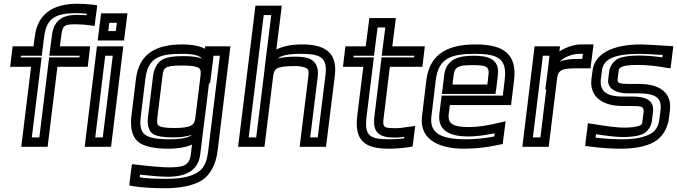

<svg xmlns="http://www.w3.org/2000/svg" viewBox="-20 -755 3597 1020"><path d="M381 -626C409 -626 433 -624 455 -621L483 -617L486 -646L494 -705L496 -727L475 -730C446 -733 418 -735 391 -735C271 -735 181 -689 165 -562L158 -509H72H47L44 -484L37 -425L34 -400H59H145L96 0L93 25H118H208H233L236 0L285 -400H421H446L449 -425L456 -484L459 -509H434H298L306 -568C312 -620 323 -626 381 -626ZM387 -676C314 -676 266 -648 256 -568L245 -484L242 -459H267H403L402 -450H266H241L238 -425L189 -25H149L198 -425L201 -450H176H90L91 -459H177H202L205 -484L215 -562C227 -660 278 -685 385 -685C403 -685 422 -684 441 -682L440 -674C423 -675 405 -676 387 -676Z M642 -565 654 -659 657 -684H632H542H517L514 -659L502 -565L499 -540H524H614H639L642 -565ZM595 -590H555L561 -634H601L595 -590ZM573 0 632 -484 635 -509H610H520H495L492 -484L433 0L430 25H455H545H570L573 0ZM526 -25H486L539 -459H579L526 -25Z M702 -334 678 -137C671 -79 682 -30 711 -4C740 22 797 35 875 35C910 35 961 31 1000 13L994 64C987 123 956 134 879 134C840 134 783 129 708 120L681 117L677 145L669 209L667 230L687 234C730 241 787 245 857 245C936 245 1002 232 1047 206C1096 178 1127 120 1136 46L1201 -484L1204 -509H1179H1095H1070L1069 -496C1040 -511 999 -519 949 -519C812 -519 719 -473 702 -334ZM1018 -131C1015 -105 1009 -96 995 -88C978 -79 950 -75 907 -75C860 -75 835 -79 824 -87C815 -92 813 -102 816 -131L843 -350C846 -378 851 -388 861 -395C873 -403 898 -407 946 -407C997 -407 1024 -402 1036 -394C1046 -387 1048 -377 1045 -350L1018 -131ZM1054 -443C1032 -453 996 -457 952 -457C900 -457 858 -450 837 -435C813 -419 797 -386 793 -350L766 -131C761 -93 770 -59 792 -44C811 -31 850 -25 901 -25C941 -25 975 -30 1000 -39C979 -20 928 -15 881 -15C809 -15 768 -24 747 -42C728 -60 722 -87 728 -137L752 -334C765 -443 818 -469 943 -469C1006 -469 1039 -461 1054 -443ZM1068 -131 1074 -177 1091 -318 1093 -311 1096 -312 1112 -437 1114 -459H1148L1086 46C1079 110 1060 144 1026 163C989 185 937 195 863 195C806 195 759 193 722 187L724 173C787 180 837 184 872 184C959 184 1033 157 1044 64L1058 -52L1068 -131Z M1586 -519C1530 -519 1483 -510 1448 -492L1474 -700L1477 -725H1452H1362H1337L1334 -700L1248 0L1245 25H1270H1360H1385L1388 0L1431 -349C1434 -373 1439 -383 1451 -391C1464 -399 1492 -404 1546 -404C1567 -404 1582 -402 1594 -398C1618 -391 1622 -384 1618 -349L1575 0L1572 25H1597H1687H1712L1715 0L1759 -355C1773 -474 1708 -519 1586 -519ZM1381 -349 1375 -300 1341 -25H1301L1381 -675H1421L1390 -425L1381 -349ZM1580 -469C1687 -469 1720 -447 1709 -355L1668 -25H1628L1668 -349C1674 -397 1657 -434 1614 -447C1598 -451 1576 -454 1552 -454C1513 -454 1479 -451 1455 -444C1475 -461 1513 -469 1580 -469Z M2019 -136 2051 -400H2199H2224L2227 -425L2234 -484L2237 -509H2212H2064L2080 -634L2083 -659H2058H1967H1942L1939 -634L1923 -509H1840H1815L1812 -484L1805 -425L1802 -400H1827H1910L1878 -141C1862 -9 1916 35 2045 35C2081 35 2117 32 2151 27L2172 23L2175 2L2182 -57L2186 -86L2157 -82C2119 -76 2096 -74 2087 -74C2016 -74 2011 -77 2019 -136ZM1969 -136C1958 -47 1997 -24 2081 -24C2090 -24 2106 -25 2128 -28L2127 -20C2103 -17 2078 -15 2051 -15C1939 -15 1915 -34 1928 -141L1963 -425L1966 -450H1941H1858L1859 -459H1942H1967L1970 -484L1986 -609H2027L2011 -484L2008 -459H2033H2181L2180 -450H2032H2007L2004 -425L1969 -136Z M2508 -519C2366 -519 2263 -474 2245 -329L2222 -138C2208 -26 2292 35 2448 35C2506 35 2568 28 2631 14L2651 10L2653 -10L2662 -79L2666 -111L2633 -103C2570 -88 2518 -80 2474 -80C2395 -80 2357 -92 2364 -149L2370 -197H2670H2695L2698 -222L2711 -329C2729 -473 2647 -519 2508 -519ZM2502 -469C2628 -469 2675 -443 2661 -329L2651 -247H2351H2326L2323 -222L2314 -149C2303 -54 2382 -30 2468 -30C2508 -30 2555 -36 2608 -47L2606 -30C2553 -20 2503 -15 2454 -15C2313 -15 2261 -53 2272 -138L2295 -329C2309 -442 2370 -469 2502 -469ZM2489 -409C2559 -409 2581 -404 2575 -357L2569 -306H2384L2390 -357C2396 -403 2421 -409 2489 -409ZM2495 -459C2422 -459 2350 -443 2340 -357L2331 -281L2327 -256H2352H2587H2612L2616 -281L2625 -357C2635 -443 2571 -459 2495 -459Z M2952 -482V-484L2955 -509H2930H2845H2820L2817 -484L2758 0L2755 25H2780H2870H2895L2898 0L2940 -341C2945 -386 2973 -392 3042 -392H3092H3117L3120 -417L3130 -494L3133 -519H3108H3064C3033 -519 2988 -505 2952 -482ZM2882 -280 2851 -25H2811L2864 -459H2899L2893 -405L2877 -280H2882ZM2954 -428C2976 -452 3022 -469 3058 -469H3077L3073 -442H3048C3015 -442 2982 -439 2954 -428Z M3284 -192H3339C3389 -192 3402 -188 3399 -160L3393 -111C3391 -94 3389 -92 3376 -87C3358 -80 3332 -77 3293 -77C3263 -77 3210 -83 3132 -96L3103 -100L3100 -71L3091 -2L3089 20L3110 23C3168 31 3225 35 3278 35C3348 35 3408 24 3450 2C3496 -22 3527 -70 3534 -128L3539 -170C3550 -259 3488 -309 3378 -309H3322C3269 -309 3259 -315 3261 -333L3266 -374C3268 -390 3270 -393 3282 -399C3295 -406 3322 -410 3368 -410C3411 -410 3458 -406 3514 -396L3542 -392L3546 -421L3554 -486L3557 -509L3533 -511C3452 -516 3402 -519 3386 -519C3236 -519 3139 -471 3128 -380L3122 -335C3110 -237 3188 -192 3284 -192ZM3290 -242C3207 -242 3164 -267 3172 -335L3178 -380C3185 -441 3242 -469 3380 -469C3393 -469 3434 -467 3501 -463L3499 -450C3453 -457 3411 -460 3374 -460C3325 -460 3285 -454 3263 -443C3238 -430 3219 -402 3216 -374L3211 -333C3205 -286 3250 -259 3316 -259H3372C3466 -259 3497 -233 3489 -170L3484 -128C3478 -82 3463 -58 3432 -42C3396 -24 3349 -15 3284 -15C3239 -15 3193 -18 3144 -24L3146 -42C3211 -32 3258 -27 3287 -27C3329 -27 3364 -31 3388 -40C3417 -51 3439 -80 3443 -111L3449 -160C3457 -227 3401 -242 3345 -242H3290Z"/></svg>

Font: Gamestation Text Outline
Style: Italic
Weight: 400
Designer: Jonas Hecksher
Foundry: Jonas Hecksher, Playtypeª, e-types AS
Version: Version 1.003